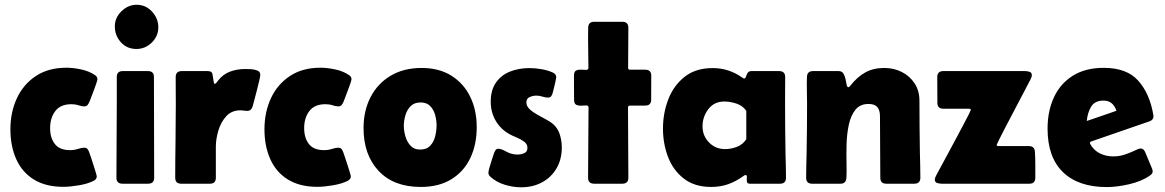

<svg xmlns="http://www.w3.org/2000/svg" viewBox="-20 -775 4914 810"><path d="M335 -151.9Q344.7 -151.9 349.1 -146.2Q353.5 -140.6 356.4 -132.3Q358.4 -127.4 363.3 -112.5Q368.2 -97.7 374 -79.8Q379.9 -62 384 -47.9Q388.2 -33.7 388.2 -30.8Q388.2 -18.6 374 -11.7Q350.1 0.5 312.5 6.8Q274.9 13.2 247.6 13.2Q172.9 13.2 123 -17.6Q73.2 -48.3 48.6 -103.3Q23.9 -158.2 23.9 -229.5Q23.9 -301.8 51.3 -360.6Q78.6 -419.4 131.3 -454.3Q184.1 -489.3 260.3 -489.3Q288.6 -489.3 322 -482.2Q355.5 -475.1 379.4 -459Q384.8 -455.6 387.9 -451.4Q391.1 -447.3 391.1 -440.4Q391.1 -437.5 386.7 -424.3Q382.3 -411.1 376.2 -394.8Q370.1 -378.4 364.7 -364.5Q359.4 -350.6 357.4 -345.7Q354 -337.9 349.4 -332Q344.7 -326.2 335 -326.2Q324.7 -326.2 311.3 -330.8Q297.9 -335.4 281.2 -335.4Q235.4 -335.4 213.4 -306.6Q191.4 -277.8 191.4 -234.4Q191.4 -192.9 211.7 -167.2Q231.9 -141.6 275.4 -141.6Q293.5 -141.6 308.8 -146.7Q324.2 -151.9 335 -151.9Z M555.7 -568.4Q515.6 -568.4 490 -596.7Q464.4 -625 464.4 -663.6Q464.4 -700.2 492.4 -727.5Q520.5 -754.9 556.6 -754.9Q594.7 -754.9 621.3 -726.1Q647.9 -697.3 647.9 -659.7Q647.9 -622.6 620.4 -595.5Q592.8 -568.4 555.7 -568.4ZM472.7 -343.8V-450.2Q472.7 -475.1 497.6 -475.1H604.5Q629.4 -475.1 629.4 -450.2Q629.4 -344.2 629.9 -238Q630.4 -131.8 630.4 -25.4Q630.4 0 605 0H496.6Q471.2 0 471.2 -25.4Q471.2 -105 471.9 -184.6Q472.7 -264.2 472.7 -343.8Z M856.4 -475.1Q874 -475.1 876.2 -462.9Q878.4 -450.7 880.4 -437.5Q880.9 -435.5 881.8 -428.5Q882.8 -421.4 886.2 -421.4Q889.6 -421.4 893.6 -426.5Q897.5 -431.6 898.9 -433.6Q919.9 -461.4 950 -472.7Q980 -483.9 1014.2 -483.9Q1023.4 -483.9 1038.6 -483.2Q1053.7 -482.4 1065.9 -477.3Q1078.1 -472.2 1078.1 -459.5Q1078.1 -453.6 1074 -435.8Q1069.8 -418 1064.2 -396Q1058.6 -374 1053.5 -355Q1048.3 -335.9 1046.4 -328.1Q1041 -307.1 1022.5 -307.1Q1015.1 -307.1 1008.3 -308.3Q1001.5 -309.6 994.1 -309.6Q957 -309.6 934.1 -284.2Q911.1 -258.8 900.9 -223.1Q890.6 -187.5 890.6 -156.7V-24.9Q890.6 0 865.7 0H744.1Q719.2 0 719.2 -25.4Q719.2 -103 720.5 -180.7Q721.7 -258.3 721.7 -335.9Q721.7 -364.7 721.4 -393.1Q721.2 -421.4 721.2 -449.7Q721.2 -475.1 746.6 -475.1Z M1406.7 -151.9Q1416.5 -151.9 1420.9 -146.2Q1425.3 -140.6 1428.2 -132.3Q1430.2 -127.4 1435.1 -112.5Q1439.9 -97.7 1445.8 -79.8Q1451.7 -62 1455.8 -47.9Q1460 -33.7 1460 -30.8Q1460 -18.6 1445.8 -11.7Q1421.9 0.5 1384.3 6.8Q1346.7 13.2 1319.3 13.2Q1244.6 13.2 1194.8 -17.6Q1145 -48.3 1120.4 -103.3Q1095.7 -158.2 1095.7 -229.5Q1095.7 -301.8 1123 -360.6Q1150.4 -419.4 1203.1 -454.3Q1255.9 -489.3 1332 -489.3Q1360.4 -489.3 1393.8 -482.2Q1427.2 -475.1 1451.2 -459Q1456.5 -455.6 1459.7 -451.4Q1462.9 -447.3 1462.9 -440.4Q1462.9 -437.5 1458.5 -424.3Q1454.1 -411.1 1448 -394.8Q1441.9 -378.4 1436.5 -364.5Q1431.2 -350.6 1429.2 -345.7Q1425.8 -337.9 1421.1 -332Q1416.5 -326.2 1406.7 -326.2Q1396.5 -326.2 1383.1 -330.8Q1369.6 -335.4 1353 -335.4Q1307.1 -335.4 1285.2 -306.6Q1263.2 -277.8 1263.2 -234.4Q1263.2 -192.9 1283.4 -167.2Q1303.7 -141.6 1347.2 -141.6Q1365.2 -141.6 1380.6 -146.7Q1396 -151.9 1406.7 -151.9Z M1513.7 -234.4Q1513.7 -308.1 1543.5 -365.5Q1573.2 -422.9 1628.2 -455.6Q1683.1 -488.3 1758.3 -488.3Q1832.5 -488.3 1884.5 -455.6Q1936.5 -422.9 1963.9 -366.5Q1991.2 -310.1 1991.2 -238.8Q1991.2 -165 1964.1 -108.2Q1937 -51.3 1884.3 -18.8Q1831.5 13.7 1754.9 13.7Q1640.6 13.7 1577.1 -54.2Q1513.7 -122.1 1513.7 -234.4ZM1683.6 -244.1Q1683.6 -223.6 1690.2 -200.2Q1696.8 -176.8 1711.9 -160.4Q1727.1 -144 1752 -144Q1779.8 -144 1794.9 -160.2Q1810.1 -176.3 1815.9 -200Q1821.8 -223.6 1821.8 -246.1Q1821.8 -267.6 1815.7 -290Q1809.6 -312.5 1794.9 -327.6Q1780.3 -342.8 1754.4 -342.8Q1728 -342.8 1712.6 -327.4Q1697.3 -312 1690.4 -289.1Q1683.6 -266.1 1683.6 -244.1Z M2178.7 15.1Q2144.5 15.1 2109.4 4.4Q2074.2 -6.3 2048.3 -29.8Q2040.5 -37.1 2040.5 -45.9Q2040.5 -53.2 2045.2 -69.3Q2049.8 -85.4 2055.4 -102.1Q2061 -118.7 2063.5 -127Q2065.9 -134.3 2070.1 -140.9Q2074.2 -147.5 2083 -147.5Q2094.2 -147.5 2116.2 -135.3Q2138.2 -123 2163.6 -123Q2177.7 -123 2191.4 -128.7Q2205.1 -134.3 2205.1 -151.4Q2205.1 -167.5 2190.9 -177.7Q2176.8 -188 2158.9 -195.3Q2141.1 -202.6 2129.4 -209Q2091.3 -230.5 2070.8 -266.4Q2050.3 -302.2 2050.3 -345.7Q2050.3 -395 2072.3 -426.5Q2094.2 -458 2131.3 -472.9Q2168.5 -487.8 2213.9 -487.8Q2236.8 -487.8 2264.2 -483.2Q2291.5 -478.5 2312.5 -468.8Q2326.7 -462.4 2326.7 -449.2Q2326.7 -445.8 2323.5 -431.6Q2320.3 -417.5 2316.7 -402.8Q2313 -388.2 2311.5 -382.8Q2309.6 -375 2305.4 -369.1Q2301.3 -363.3 2291.5 -363.3Q2280.8 -363.3 2268.6 -367.4Q2256.3 -371.6 2242.7 -371.6Q2229 -371.6 2214.8 -365.7Q2200.7 -359.9 2200.7 -342.8Q2200.7 -327.6 2213.9 -314.9Q2227.1 -302.2 2246.3 -291.5Q2265.6 -280.8 2283.9 -271Q2302.2 -261.2 2312.5 -252.4Q2333.5 -234.4 2341.8 -207.3Q2350.1 -180.2 2350.1 -153.3Q2350.1 -103 2328.1 -65.2Q2306.2 -27.3 2267.3 -6.1Q2228.5 15.1 2178.7 15.1Z M2462.4 -488.8Q2462.4 -530.8 2461.4 -573.2Q2460.4 -615.7 2461.4 -657.7Q2461.9 -683.1 2486.3 -683.1H2605.5Q2630.9 -683.1 2630.9 -657.7Q2630.9 -615.7 2630.4 -573.2Q2629.9 -530.8 2629.9 -488.8Q2629.9 -481 2637.7 -481H2702.1Q2727.5 -481 2727.5 -455.6Q2727.5 -430.2 2727.3 -405Q2727.1 -379.9 2727.1 -354.5Q2727.1 -329.6 2702.1 -329.6H2637.7Q2629.4 -329.6 2629.4 -321.8Q2629.4 -248 2630.1 -173.8Q2630.9 -99.6 2630.9 -25.4Q2630.9 0 2605.5 0H2486.3Q2460.9 0 2460.9 -25.4Q2460.9 -99.6 2461.9 -173.8Q2462.9 -248 2462.9 -321.8Q2462.9 -330.1 2453.6 -330.1Q2444.3 -330.1 2432.4 -329.3Q2420.4 -328.6 2411.1 -333Q2401.9 -337.4 2401.9 -354.5Q2401.9 -379.9 2401.6 -405Q2401.4 -430.2 2401.4 -455.6Q2401.4 -473.1 2410.6 -477.5Q2419.9 -481.9 2431.9 -481Q2443.8 -480 2453.1 -480.2Q2462.4 -480.5 2462.4 -488.8Z M2980.5 13.7Q2910.2 13.7 2865 -21.5Q2819.8 -56.6 2798.3 -112.8Q2776.9 -168.9 2776.9 -232.4Q2776.9 -297.4 2799.3 -355.7Q2821.8 -414.1 2868.2 -450.9Q2914.6 -487.8 2986.8 -487.8Q3055.7 -487.8 3112.8 -446.8Q3116.7 -443.8 3119.1 -443.8Q3124.5 -443.8 3127 -451.7Q3129.4 -459.5 3134 -467.3Q3138.7 -475.1 3150.4 -475.1H3267.1Q3292.5 -475.1 3292.5 -449.7Q3292.5 -421.9 3292.2 -394.3Q3292 -366.7 3292 -338.9Q3292 -285.6 3292.5 -232.7Q3293 -179.7 3293.9 -126.5Q3294.4 -101.1 3295.2 -75.9Q3295.9 -50.8 3295.9 -25.4Q3295.9 0 3271 0H3143.6Q3131.8 0 3130.9 -9.3Q3129.9 -18.6 3130.9 -27.6Q3131.8 -36.6 3125 -36.6Q3121.6 -36.6 3116.2 -32.2Q3085.4 -9.8 3052.2 2Q3019 13.7 2980.5 13.7ZM3038.6 -146Q3064.5 -146 3088.9 -155.5Q3113.3 -165 3128.4 -187.5V-307.6Q3113.3 -329.1 3087.2 -337.9Q3061 -346.7 3035.6 -346.7Q2992.7 -346.7 2968.3 -314.5Q2943.8 -282.2 2943.8 -242.2Q2943.8 -202.1 2971.2 -174.1Q2998.5 -146 3038.6 -146Z M3518.1 -475.1Q3531.7 -475.1 3538.1 -464.8Q3544.4 -454.6 3547.1 -441.2Q3549.8 -427.7 3551.8 -417.5Q3553.7 -407.2 3559.1 -407.2Q3562 -407.2 3564.2 -409.7Q3566.4 -412.1 3567.9 -414.1Q3596.2 -450.2 3630.1 -469.2Q3664.1 -488.3 3710.4 -488.3Q3751 -488.3 3784.7 -471.2Q3818.4 -454.1 3838.6 -423.1Q3858.9 -392.1 3858.9 -350.1Q3858.9 -295.4 3859.4 -240.5Q3859.9 -185.5 3860.8 -130.4Q3861.3 -104 3862.1 -77.6Q3862.8 -51.3 3862.8 -25.4Q3862.8 0 3837.4 0H3718.8Q3693.8 0 3693.8 -24.9L3692.4 -284.7Q3692.4 -309.6 3681.4 -323Q3670.4 -336.4 3644 -336.4Q3608.4 -336.4 3588.9 -312Q3569.3 -287.6 3561 -249Q3552.7 -210.4 3551.5 -167.5Q3550.3 -124.5 3551.3 -86.2Q3552.2 -47.9 3550.8 -24.9Q3549.3 0 3525.9 0H3405.8Q3380.9 0 3380.9 -25.4Q3380.9 -50.8 3381.6 -75.9Q3382.3 -101.1 3382.8 -126.5Q3383.8 -179.7 3384.3 -232.7Q3384.8 -285.6 3384.8 -338.9Q3384.8 -366.2 3384 -394.3Q3383.3 -422.4 3384.3 -449.7Q3384.8 -475.1 3409.7 -475.1Z M4075.7 -311Q4075.7 -314.9 4072.5 -315.7Q4069.3 -316.4 4066.9 -316.4H3959.5Q3934.6 -316.4 3934.6 -341.3Q3934.6 -368.7 3934.3 -395.8Q3934.1 -422.9 3934.1 -449.7Q3934.1 -475.1 3959.5 -475.1H4304.7Q4313 -475.1 4323 -472.2Q4333 -469.2 4333 -458Q4333 -453.1 4331.1 -448.2Q4329.1 -443.4 4326.7 -438.5Q4323.2 -431.6 4311.5 -409.4Q4299.8 -387.2 4283.7 -356.4Q4267.6 -325.7 4250.2 -292.7Q4232.9 -259.8 4218 -231Q4203.1 -202.1 4193.8 -183.6Q4184.6 -165 4184.6 -163.6Q4184.6 -160.2 4187.7 -159.4Q4190.9 -158.7 4193.4 -158.7H4320.8Q4344.7 -158.7 4346.2 -133.8Q4347.7 -106.9 4347.7 -79.6Q4347.7 -52.2 4347.7 -25.4Q4347.7 0 4322.8 0H3952.6Q3944.3 0 3934.1 -2.9Q3923.8 -5.9 3923.8 -16.6Q3923.8 -22 3926 -27.1Q3928.2 -32.2 3930.7 -37.1Q3934.6 -44.4 3946.5 -66.4Q3958.5 -88.4 3974.9 -118.9Q3991.2 -149.4 4008.8 -182.1Q4026.4 -214.8 4041.5 -243.4Q4056.6 -272 4066.2 -290.8Q4075.7 -309.6 4075.7 -311Z M4649.4 14.2Q4529.3 14.2 4464.4 -48.8Q4399.4 -111.8 4399.4 -232.4Q4399.4 -306.6 4426.3 -364.5Q4453.1 -422.4 4506.1 -455.6Q4559.1 -488.8 4636.2 -488.8Q4733.9 -488.8 4782.2 -434.3Q4830.6 -379.9 4845.7 -289.6Q4846.2 -287.6 4846.2 -284.2Q4846.2 -269 4829.6 -263.2L4583.5 -178.2Q4578.1 -176.3 4578.1 -172.4Q4578.1 -170.9 4579.1 -168Q4594.2 -140.6 4620.1 -127.9Q4646 -115.2 4676.3 -115.2Q4703.6 -115.2 4728 -123.8Q4752.4 -132.3 4776.4 -144Q4785.2 -148.4 4792 -148.4Q4799.8 -148.4 4804.7 -143.3Q4809.6 -138.2 4812 -131.3L4840.3 -63.5Q4842.8 -57.6 4842.8 -52.2Q4842.8 -45.9 4839.6 -42Q4836.4 -38.1 4831.1 -34.2Q4795.9 -9.8 4743.9 2.2Q4691.9 14.2 4649.4 14.2ZM4564.9 -264.6Q4596.7 -275.4 4627.7 -286.1Q4658.7 -296.9 4689.9 -307.6Q4683.6 -327.6 4670.2 -339.1Q4656.7 -350.6 4635.3 -350.6Q4597.7 -350.6 4582.5 -323.7Q4567.4 -296.9 4564.9 -264.6Z"/></svg>

Font: Belanosima SemiBold
Style: Regular
Weight: 600
Designer: The DocRepair Project, Santiago Orozco
Foundry: Google
Version: Version 2.000